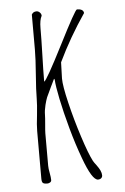

<svg xmlns="http://www.w3.org/2000/svg" viewBox="-51 -699 492 755"><g transform="rotate(-5 195.5 -322.0)"><path d="M249.5 -71.8Q282.2 18.1 305.7 18.1Q313 18.1 317.9 13.9Q322.8 9.8 322.8 2.9Q322.8 -6.3 318.1 -16.4Q313.5 -26.4 303.7 -39.6Q295.9 -49.3 291.5 -57.1Q275.9 -86.9 253.7 -155.8Q231.4 -224.6 215.1 -293Q198.7 -361.3 198.7 -390.1L199.7 -421.9L200.7 -454.1Q246.1 -548.8 307.6 -639.2Q306.2 -655.8 280.8 -655.8Q273.9 -655.8 206.1 -522Q137.7 -387.7 127.9 -383.8Q127.9 -426.8 129.9 -489.7Q131.8 -552.7 131.8 -595.2Q131.8 -627 140.6 -643.1Q140.6 -650.4 134.8 -656.2Q128.9 -662.1 121.6 -662.1Q108.4 -662.1 102.5 -650.9V-512.2Q102.5 -477.1 97.7 -415.5Q92.8 -353.5 92.8 -318.8Q92.8 -297.9 88.4 -255.9Q83.5 -216.3 83.5 -192.9V-4.9Q83.5 7.8 87.9 12Q92.3 16.1 105.5 16.1Q111.8 16.1 116.7 12.7Q121.6 9.3 121.6 3.9Q121.6 -6.8 118.2 -24.4Q114.7 -42 114.7 -53.2V-181.2Q114.7 -190.4 117.2 -217.3Q119.6 -244.1 119.6 -252.9Q119.6 -271 125 -292.5Q129.9 -311.5 134 -321.8Q138.2 -332 151.9 -359.9L167.5 -392.1L169.9 -388.2Q170.9 -364.3 181.9 -311Q192.9 -257.8 210.7 -193.1Q228.5 -128.4 249.5 -71.8Z"/></g></svg>

Font: Amatica SC
Style: Regular
Weight: 400
Version: Version 2.000